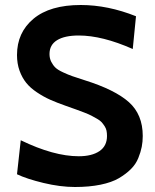

<svg xmlns="http://www.w3.org/2000/svg" viewBox="-20 -734 620 768"><path d="M280 14Q221 14 153.8 -2.2Q86.5 -18.5 48 -37L63 -173Q195 -109 295 -109Q347.5 -109 377.8 -129.5Q408 -150 408 -190Q408 -202 406 -211.5Q404 -221 398 -230Q392 -239 386.5 -245.2Q381 -251.5 368 -259Q355 -266.5 346 -271.2Q337 -276 317.2 -283.8Q297.5 -291.5 284.5 -296Q271.5 -300.5 245 -310Q208 -323 181 -335Q154 -347 127.5 -364.8Q101 -382.5 84.8 -402.8Q68.5 -423 58.2 -451.2Q48 -479.5 48 -514Q48 -604 114 -659Q180 -714 303 -714Q411.5 -714 524 -669L511 -538Q389 -592 295 -592Q238.5 -592 208.2 -573.2Q178 -554.5 178 -518Q178 -500.5 185 -486.8Q192 -473 201.5 -463.8Q211 -454.5 232 -444.8Q253 -435 269.8 -429.2Q286.5 -423.5 319 -413Q440 -375 495.5 -325.5Q551 -276 551 -190Q551 -167.5 547 -146.8Q543 -126 533.2 -101.8Q523.5 -77.5 503.8 -57.8Q484 -38 455.5 -21.2Q427 -4.5 382 4.8Q337 14 280 14Z"/></svg>

Font: Cabin
Style: Bold
Weight: 700
Designer: Pablo Impallari
Foundry: Pablo Impallari. http://www.impallari.com Igino Marini. http://www.ikern.com
Version: Version 3.001;hotconv 1.0.109;makeotfexe 2.5.65596